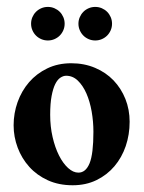

<svg xmlns="http://www.w3.org/2000/svg" viewBox="-20 -533 422 564"><path d="M360.8 -175.3Q360.8 -137.7 349.4 -104Q337.9 -70.3 316.2 -44.7Q294.4 -19 263.4 -3.9Q232.4 11.2 193.4 11.2Q152.8 11.2 120.6 -3.4Q88.4 -18.1 66.2 -42.7Q43.9 -67.4 32 -99.1Q20 -130.9 20 -165Q20 -200.2 31.7 -233.2Q43.5 -266.1 65.4 -291.5Q87.4 -316.9 118.7 -332Q149.9 -347.2 189.5 -347.2Q227.5 -347.2 259.3 -333.7Q291 -320.3 313.5 -296.9Q335.9 -273.4 348.4 -242.2Q360.8 -210.9 360.8 -175.3ZM254.4 -146Q254.4 -175.8 249.3 -205.3Q244.1 -234.9 233.9 -258.3Q223.6 -281.7 208.7 -296.1Q193.8 -310.5 174.3 -310.5Q166 -310.5 157.5 -304.9Q148.9 -299.3 142.3 -286.1Q135.7 -272.9 131.6 -251Q127.4 -229 127.4 -195.8Q127.4 -161.1 134.5 -130.4Q141.6 -99.6 153.3 -76.4Q165 -53.2 179.9 -39.6Q194.8 -25.9 210.4 -25.9Q231.9 -25.9 243.2 -53.5Q254.4 -81.1 254.4 -146ZM309.1 -463.4Q309.1 -453.1 305.2 -444.1Q301.3 -435.1 294.7 -428.5Q288.1 -421.9 279.1 -418Q270 -414.1 259.8 -414.1Q249.5 -414.1 240.5 -418Q231.4 -421.9 224.9 -428.5Q218.3 -435.1 214.4 -444.1Q210.4 -453.1 210.4 -463.4Q210.4 -473.6 214.4 -482.7Q218.3 -491.7 224.9 -498.3Q231.4 -504.9 240.5 -508.8Q249.5 -512.7 259.8 -512.7Q270 -512.7 279.1 -508.8Q288.1 -504.9 294.7 -498.3Q301.3 -491.7 305.2 -482.7Q309.1 -473.6 309.1 -463.4ZM169.9 -463.4Q169.9 -453.1 166 -444.1Q162.1 -435.1 155.5 -428.5Q148.9 -421.9 139.9 -418Q130.9 -414.1 120.6 -414.1Q110.4 -414.1 101.3 -418Q92.3 -421.9 85.7 -428.5Q79.1 -435.1 75.2 -444.1Q71.3 -453.1 71.3 -463.4Q71.3 -473.6 75.2 -482.7Q79.1 -491.7 85.7 -498.3Q92.3 -504.9 101.3 -508.8Q110.4 -512.7 120.6 -512.7Q130.9 -512.7 139.9 -508.8Q148.9 -504.9 155.5 -498.3Q162.1 -491.7 166 -482.7Q169.9 -473.6 169.9 -463.4Z"/></svg>

Font: Scheherazade
Style: Bold
Weight: 700
Version: Version 2.100 (build 932/914)